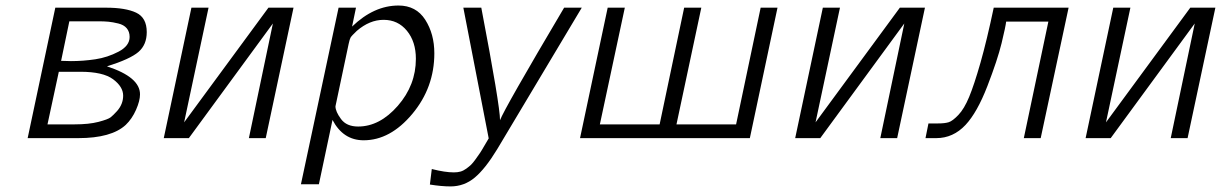

<svg xmlns="http://www.w3.org/2000/svg" viewBox="-20 -500 4419 695"><path d="M80.1 0 180.2 -472.2H363.8Q434.6 -472.2 472.9 -454.1Q511.2 -436 511.2 -383.8Q511.2 -337.9 481.2 -312Q451.2 -286.1 367.2 -259.8Q487.3 -220.7 486.8 -158.2Q486.8 -135.3 472.4 -102.5Q458 -69.8 435.1 -47.9Q383.3 0 263.2 0ZM151.9 -49.8H250Q301.8 -49.8 336.4 -58.8Q371.1 -67.9 380.6 -75.4Q390.1 -83 403.8 -98.1Q425.8 -123 425.8 -153.8Q425.8 -186 389.4 -213.1Q353 -240.2 271 -240.2H192.9ZM201.2 -279.8Q207 -279.8 219 -279.3Q231 -278.8 236.8 -278.8Q280.8 -278.8 325 -285.4Q369.1 -292 409.2 -313Q449.2 -334 449.2 -366.2Q449.2 -385.3 438.7 -397.7Q428.2 -410.2 408.2 -415Q388.2 -419.9 372.6 -421.4Q356.9 -422.9 335 -422.9H231Z M572.8 0 672.9 -472.2H734.9L646.5 -57.1L951.7 -472.2H1042.5L941.9 0H880.9L967.8 -415L663.6 0Z M1069.3 167 1205.6 -472.2H1268.6L1254.4 -403.8Q1333.5 -480 1422.4 -480Q1486.3 -480 1519.3 -428.5Q1552.2 -377 1552.2 -307.1Q1552.2 -183.1 1472.4 -87.6Q1392.6 7.8 1296.4 7.8Q1222.2 7.8 1183.6 -65.9L1134.3 167ZM1194.3 -115.2Q1194.3 -96.2 1214.4 -69.1Q1234.4 -42 1276.4 -42Q1354.5 -42 1419.9 -116.9Q1485.4 -191.9 1485.4 -287.1Q1485.4 -349.1 1452.9 -388.7Q1420.4 -428.2 1368.7 -428.2Q1317.9 -428.2 1271.5 -388.2Q1252.4 -370.1 1249 -364Q1245.6 -357.9 1242.2 -341.8Q1194.3 -116.2 1194.3 -115.2Z M1536.1 168 1543 111.8Q1590.8 124 1623 124Q1636.2 124 1646.7 121.1Q1657.2 118.2 1667.7 110.6Q1678.2 103 1685.1 96.4Q1691.9 89.8 1701.9 75.9Q1711.9 62 1717 54.4Q1722.2 46.9 1733.2 27.8Q1744.1 8.8 1749 1L1657.2 -472.2H1722.2Q1790 -117.2 1790 -64.9Q1805.2 -106 2022 -472.2H2085.9L1779.8 40Q1736.8 110.8 1698.5 142.8Q1660.2 174.8 1610.8 174.8Q1578.1 174.8 1536.1 168Z M2079.6 0 2179.7 -472.2H2241.7L2151.4 -49.8H2367.7L2456.5 -472.2H2518.6L2428.7 -49.8H2644.5L2733.4 -472.2H2794.4L2694.3 0Z M2858.4 0 2958.5 -472.2H3020.5L2932.1 -57.1L3237.3 -472.2H3328.1L3227.5 0H3166.5L3253.4 -415L2949.2 0Z M3330.1 0 3340.8 -53.2H3376Q3399.9 -53.2 3414.1 -57.6Q3428.2 -62 3449.2 -84Q3470.2 -106 3488 -148.9Q3505.9 -191.9 3529.1 -272.9Q3552.2 -354 3577.1 -472.2H3848.1L3747.1 0H3686L3774.9 -421.9H3622.1Q3620.1 -403.8 3605.5 -343.5Q3590.8 -283.2 3554 -188Q3517.1 -92.8 3475.1 -47.9Q3430.2 0 3369.1 0Z M3909.7 0 4009.8 -472.2H4071.8L3983.4 -57.1L4288.6 -472.2H4379.4L4278.8 0H4217.8L4304.7 -415L4000.5 0Z"/></svg>

Font: CMU Bright
Style: Oblique
Weight: 500
Italic angle: -12°
Version: Version 0.7.0